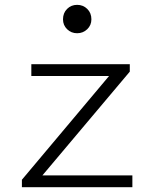

<svg xmlns="http://www.w3.org/2000/svg" viewBox="-20 -776 640 796"><path d="M241.2 -695.8Q241.2 -722.2 258.1 -739Q274.9 -755.9 299.8 -755.9Q324.7 -755.9 341.8 -739Q358.9 -722.2 358.9 -695.8Q358.9 -671.4 341.6 -654.8Q324.2 -638.2 299.8 -638.2Q275.4 -638.2 258.3 -654.8Q241.2 -671.4 241.2 -695.8ZM70.8 0V-30.8L432.1 -460.9H109.9V-509.8H518.1V-479L155.8 -48.8H528.8V0Z"/></svg>

Font: Office Code Pro D Light
Style: Regular
Weight: 300
Designer: Nathan Rutzky & Paul D. Hunt
Foundry: Adobe Systems Incorporated
Version: Version 1.004;PS 001.004;hotconv 1.0.70;makeotf.lib2.5.58329